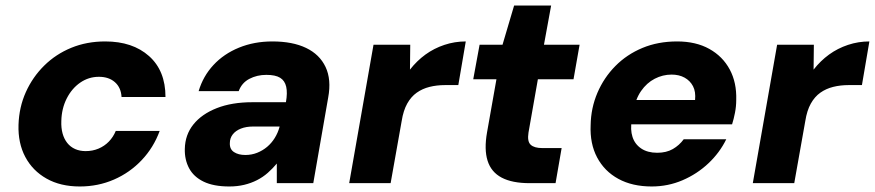

<svg xmlns="http://www.w3.org/2000/svg" viewBox="-20 -663 3167 695"><path d="M269 12Q199 12 148.5 -16.5Q98 -45 71.5 -95Q45 -145 47 -211Q49 -275 73.5 -329.5Q98 -384 140 -425.5Q182 -467 238 -490Q294 -513 361 -513Q460 -513 519.5 -460Q579 -407 579 -312H420Q418 -346 396 -365.5Q374 -385 338 -385Q301 -385 270.5 -364Q240 -343 221.5 -306.5Q203 -270 202 -225Q201 -200 206.5 -180Q212 -160 223.5 -145.5Q235 -131 252 -123.5Q269 -116 290 -116Q315 -116 336.5 -125Q358 -134 374 -150.5Q390 -167 399 -189H558Q536 -129 493 -83.5Q450 -38 392.5 -13Q335 12 269 12Z M810 12Q753 12 717 -5.5Q681 -23 664.5 -54Q648 -85 649 -124Q650 -175 680 -212.5Q710 -250 764.5 -271.5Q819 -293 894 -293H1015Q1021 -327 1016 -349Q1011 -371 994 -381.5Q977 -392 944 -392Q910 -392 882.5 -377.5Q855 -363 844 -333H699Q715 -387 752.5 -427.5Q790 -468 845 -490.5Q900 -513 966 -513Q1039 -513 1088 -489.5Q1137 -466 1158.5 -420.5Q1180 -375 1168 -310L1114 0H982V-71Q967 -53 949.5 -37.5Q932 -22 910.5 -11Q889 0 864 6Q839 12 810 12ZM868 -102Q891 -102 911 -110Q931 -118 947 -131.5Q963 -145 974.5 -163.5Q986 -182 992 -204V-205H896Q871 -205 852 -197.5Q833 -190 822.5 -176.5Q812 -163 812 -145Q811 -123 827 -112.5Q843 -102 868 -102Z M1244 0 1332 -501H1465L1464 -411Q1489 -443 1520 -465.5Q1551 -488 1588.5 -500.5Q1626 -513 1666 -513L1639 -355H1591Q1561 -355 1535 -348.5Q1509 -342 1488.5 -327.5Q1468 -313 1454 -288Q1440 -263 1434 -225L1394 0Z M1897 0Q1834 0 1796 -20Q1758 -40 1745 -81Q1732 -122 1743 -184L1777 -376H1693L1716 -501H1799L1841 -643H1975L1949 -501H2078L2056 -376H1927L1893 -183Q1888 -151 1901 -139Q1914 -127 1943 -127H2013L1991 0Z M2339 12Q2269 12 2218.5 -15.5Q2168 -43 2141.5 -93Q2115 -143 2118 -210Q2119 -272 2142.5 -327Q2166 -382 2207.5 -424Q2249 -466 2305.5 -489.5Q2362 -513 2431 -513Q2499 -513 2547.5 -486Q2596 -459 2621.5 -411.5Q2647 -364 2645 -301Q2645 -278 2640.5 -255Q2636 -232 2630 -213H2222L2238 -301H2496Q2499 -331 2488.5 -351Q2478 -371 2458 -382Q2438 -393 2411 -393Q2379 -393 2350 -378Q2321 -363 2300.5 -333.5Q2280 -304 2272 -258L2267 -228Q2261 -194 2269.5 -167.5Q2278 -141 2301 -125.5Q2324 -110 2359 -110Q2392 -110 2415.5 -123.5Q2439 -137 2455 -159H2609Q2585 -110 2544 -71.5Q2503 -33 2450.5 -10.5Q2398 12 2339 12Z M2705 0 2793 -501H2926L2925 -411Q2950 -443 2981 -465.5Q3012 -488 3049.5 -500.5Q3087 -513 3127 -513L3100 -355H3052Q3022 -355 2996 -348.5Q2970 -342 2949.5 -327.5Q2929 -313 2915 -288Q2901 -263 2895 -225L2855 0Z"/></svg>

Font: DM Sans 17pt Black
Style: Italic
Weight: 900
Italic angle: -10°
Version: Version 4.004;gftools[0.9.30]